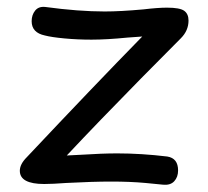

<svg xmlns="http://www.w3.org/2000/svg" viewBox="-20 -528 599 552"><path d="M300 -6Q247 -6 171 -2Q131 1 107 1Q37 1 37 -37Q37 -56 57 -76Q250 -281 389 -423L347 -420Q287 -414 243 -414Q203 -414 165.5 -417.5Q128 -421 109 -426Q71 -434 71 -467Q71 -485 81 -497.5Q91 -510 110 -508Q206 -495 281 -495Q326 -495 392 -501Q434 -506 460 -506Q497 -506 509.5 -497Q522 -488 522 -469Q522 -440 500 -418L386 -303Q263 -178 172 -81L212 -83Q274 -87 317 -87Q386 -87 461 -78Q492 -73 492 -38Q492 -19 481 -7Q470 5 449 3Q442 2 398 -2Q354 -6 300 -6Z"/></svg>

Font: Mali Medium
Style: Regular
Weight: 500
Version: Version 1.000; ttfautohint (v1.6)